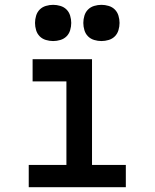

<svg xmlns="http://www.w3.org/2000/svg" viewBox="-20 -775 640 795"><path d="M99 0V-92H255V-438H115V-530H361V-92H501V0ZM400 -605Q385 -605 370 -609.5Q355 -614 344.5 -624.5Q334 -635 329.5 -650Q325 -665 325 -680Q325 -695 329.5 -710Q334 -725 344.5 -735.5Q355 -746 370 -750.5Q385 -755 400 -755Q415 -755 430 -750.5Q445 -746 455.5 -735.5Q466 -725 470.5 -710Q475 -695 475 -680Q475 -665 470.5 -650Q466 -635 455.5 -624.5Q445 -614 430 -609.5Q415 -605 400 -605ZM200 -605Q185 -605 170 -609.5Q155 -614 144.5 -624.5Q134 -635 129.5 -650Q125 -665 125 -680Q125 -695 129.5 -710Q134 -725 144.5 -735.5Q155 -746 170 -750.5Q185 -755 200 -755Q215 -755 230 -750.5Q245 -746 255.5 -735.5Q266 -725 270.5 -710Q275 -695 275 -680Q275 -665 270.5 -650Q266 -635 255.5 -624.5Q245 -614 230 -609.5Q215 -605 200 -605Z"/></svg>

Font: Iosevka Curly SmBdEx
Style: Regular
Weight: 600
Width: 7
Monospace: yes
Designer: Belleve Invis
Foundry: Belleve Invis
Version: Version 11.1.0; ttfautohint (v1.8.3)